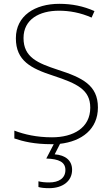

<svg xmlns="http://www.w3.org/2000/svg" viewBox="-20 -744 584 1004"><path d="M357 144C357 95 322 67 266 63L294 8C407 -5 492 -68 492 -182C492 -299 410 -338 283 -379C177 -414 103 -444 103 -545C103 -643 186 -688 288 -688C343 -688 400 -678 459 -652L474 -686C416 -712 356 -724 290 -724C163 -724 63 -662 63 -544C63 -426 142 -386 259 -348C383 -307 452 -275 452 -181C452 -75 363 -26 252 -26C172 -26 107 -41 55 -61V-20C102 -4 160 10 249 10C253 10 257 10 261 10L222 85C289 87 322 104 322 145C322 188 288 210 237 210C214 210 197 208 181 204V234C195 238 213 240 237 240C308 240 357 203 357 144Z"/></svg>

Font: Noto Sans Malayalam ExtraLight
Style: Regular
Weight: 200
Designer: Jelle Bosma - Monotype Design Team
Foundry: Monotype Imaging Inc.
Version: Version 2.104